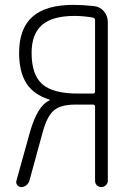

<svg xmlns="http://www.w3.org/2000/svg" viewBox="-20 -760 540 780"><path d="M108.4 -544.9Q108.4 -456.1 151.9 -418Q195.3 -379.9 295.9 -379.9H358.4Q366.2 -379.9 366.2 -388.7V-677.7Q366.2 -685.5 358.4 -688.5Q318.4 -695.3 282.2 -695.3Q193.4 -695.3 150.9 -658.7Q108.4 -622.1 108.4 -544.9ZM66.4 0Q56.6 0 50.3 -7.8Q43.9 -15.6 46.9 -26.4L100.6 -219.7Q131.8 -331.1 180.7 -351.6Q181.6 -351.6 181.6 -352.5Q181.6 -354.5 180.7 -355.5Q117.2 -375 87.4 -421.4Q57.6 -467.8 57.6 -544.9Q57.6 -643.6 111.8 -691.9Q166 -740.2 278.3 -740.2Q314.5 -740.2 361.3 -735.4Q386.7 -732.4 402.3 -713.9Q418 -695.3 418 -669.9V-25.4Q418 -15.6 410.2 -7.8Q402.3 0 391.6 0Q380.9 0 373.5 -7.3Q366.2 -14.6 366.2 -25.4V-326.2Q366.2 -335 358.4 -335H284.2Q225.6 -335 197.8 -310.5Q169.9 -286.1 152.3 -218.8L99.6 -26.4Q96.7 -15.6 87.4 -7.8Q78.1 0 66.4 0Z"/></svg>

Font: Rounded-X Mgen+ 1m light
Style: Regular
Weight: 200
Designer: [Source Han Sans]
Ryoko NISHIZUKA  (kana & ideographs); Paul D. Hunt (Latin, Greek & Cyrillic); Wenlong ZHANG  (bopomofo
Version: Version 1.059.20150602